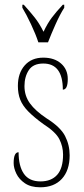

<svg xmlns="http://www.w3.org/2000/svg" viewBox="-20 -786 355 816"><path d="M151 10Q111 10 86 -7Q61 -24 49.5 -48Q38 -72 38 -93Q38 -139 59 -139Q59 -80 81.5 -47.5Q104 -15 152 -15Q198 -15 223 -43Q248 -71 248 -129Q248 -163 232.5 -194Q217 -225 164 -259Q124 -288 100 -312.5Q76 -337 66 -362.5Q56 -388 56 -421Q56 -475 85 -508Q114 -541 164 -541Q211 -541 239.5 -516Q268 -491 268 -450Q268 -405 247 -405Q247 -516 164 -516Q121 -516 102.5 -488Q84 -460 84 -420Q84 -379 107 -347Q130 -315 178 -283Q237 -246 256.5 -208Q276 -170 276 -126Q276 -62 243 -26Q210 10 151 10ZM143 -606Q132 -640 112 -682.5Q92 -725 75 -753V-766H81Q108 -736 127.5 -711.5Q147 -687 165 -651Q182 -687 200.5 -711.5Q219 -736 247 -766H253V-753Q235 -725 216 -682.5Q197 -640 184 -606Z"/></svg>

Font: Noto Serif Ethiopic ExtraCondensed Thin
Style: Regular
Weight: 100
Width: 2
Designer: Monotype Design Team
Foundry: Monotype Imaging Inc.
Version: Version 2.102; ttfautohint (v1.8.4.7-5d5b)